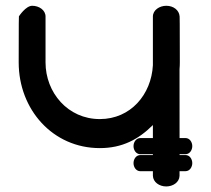

<svg xmlns="http://www.w3.org/2000/svg" viewBox="-20 -621 745 678"><path d="M614 -376.9C614.7 -384.9 615 -392.5 615 -400.6C615 -550 614.4 -561.9 614.3 -562.9C612.8 -585.1 592.6 -600.6 567.3 -600.6C543.1 -600.6 519.9 -585.4 519.9 -562.6V-390.6C514.4 -287.6 441.6 -200.5 332.5 -200.5C219.7 -200.5 140.8 -293.9 140.8 -400.6C140.8 -512.1 140.8 -562.6 140.8 -562.6C140.8 -585.4 118 -600.6 93.8 -600.6C70.7 -600.6 46.8 -563.3 46.8 -563.3C46.6 -561.5 46 -551.3 46 -400.6C46 -234.3 166.3 -98 332.5 -98C411.7 -98 468.8 -128.7 519.9 -179.4V-133.5H475.3C460.3 -133.1 451.5 -118.9 451.5 -105C451.5 -91.7 459.6 -77.6 474 -76.5C478.3 -76.3 491.2 -76.4 519.9 -76.4V-73.5H475.3C460.3 -73.1 451.5 -58.9 451.5 -45C451.5 -31.7 459.6 -17.6 474 -16.5C478.3 -16.3 491.2 -16.4 519.9 -16.4V-0.5C520.5 22.1 542.6 37.4 566.9 37.4C590.7 37.4 613.1 23 614 0.1C614 -1.9 614 -4.4 614 -16.5L635 -16.5C650.1 -16.5 659 -31.2 659 -45C659 -58.7 650.2 -73.5 635 -73.5H614.1V-76.5C625.4 -76.5 635 -76.5 635 -76.5C650.1 -76.5 659 -91.2 659 -105C659 -118.7 650.2 -133.5 635 -133.5H614.1C614.1 -203.9 614.1 -297.6 614 -376.9Z"/></svg>

Font: Hi.
Style: Black
Weight: 400
Designer: Mew Too, Robert Jablonski
Foundry: Cannot Into Space Fonts
Version: Version 1.996